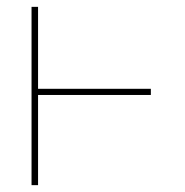

<svg xmlns="http://www.w3.org/2000/svg" viewBox="-20 -540 540 560"><path d="M72 0V-520H91V-281H420V-263H91V0Z"/></svg>

Font: Zed Mono Thin
Style: Regular
Weight: 100
Monospace: yes
Designer: Belleve Invis
Foundry: Belleve Invis
Version: Version 1.0.0; ttfautohint (v1.8.4)